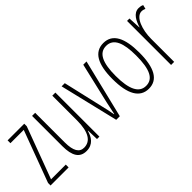

<svg xmlns="http://www.w3.org/2000/svg" viewBox="23 -1080 1631 1631"><g transform="rotate(-45 838.5 -264.5)"><path d="M245 0V-34H68L241 -499V-529H41V-495H201L28 -30V0Z M615 -529H578V-233C578 -90 533 -25 457 -25C402 -25 372 -70 372 -174V-529H335V-165C335 -49 371 10 452 10C531 10 565 -47 580 -104H583L586 0H615Z M817 0H860L989 -529H950L864 -161C855 -122 847 -84 840 -47H837C830 -89 821 -128 812 -165L728 -529H690Z M1360 -265C1360 -437 1313 -539 1200 -539C1091 -539 1039 -444 1039 -267C1039 -84 1094 10 1201 10C1308 10 1360 -82 1360 -265ZM1077 -267C1077 -421 1113 -505 1200 -505C1290 -505 1323 -416 1323 -266C1323 -101 1285 -24 1201 -24C1116 -24 1077 -108 1077 -267Z M1622 -537C1559 -537 1530 -471 1513 -416H1511L1505 -529H1476V0H1513V-278C1513 -381 1551 -500 1621 -500C1635 -500 1650 -495 1659 -491L1668 -527C1653 -535 1636 -537 1622 -537Z"/></g></svg>

Font: Noto Sans Thai ExtCond ExtLt
Style: Regular
Weight: 200
Width: 2
Designer: Monotype Design Team
Foundry: Monotype Imaging Inc.
Version: Version 2.002